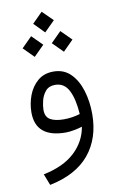

<svg xmlns="http://www.w3.org/2000/svg" viewBox="-100 -713 630 1028"><g transform="rotate(-10 215.0 -198.5)"><path d="M147 -603.5 202.6 -659.2 259.3 -603.5 202.6 -546.9ZM227.1 -483.9 283.2 -540 339.4 -483.9 283.2 -427.7ZM68.4 -483.9 124.5 -540 180.7 -483.9 124.5 -427.7ZM308.1 -15.6Q290 -9.8 264.4 -4.9Q238.8 0 218.8 0Q55.2 0 55.2 -137.2Q55.2 -184.6 72 -229.5Q88.9 -274.4 123 -303.7Q157.2 -333 209 -333Q265.1 -333 301.8 -296.4Q338.4 -259.8 356.4 -200.7Q374.5 -141.6 374.5 -73.7Q374.5 58.6 302.7 145.5Q231 232.4 86.9 261.7L63 200.2Q172.9 177.7 233.9 120.6Q294.9 63.5 308.1 -15.6ZM308.6 -84.5Q303.2 -167 279.1 -214.1Q254.9 -261.2 205.1 -261.2Q171.4 -261.2 153.1 -239.5Q134.8 -217.8 127.9 -189Q121.1 -160.2 121.1 -139.6Q121.1 -101.6 147.2 -86.4Q173.3 -71.3 221.2 -71.3Q264.6 -71.3 308.6 -84.5Z"/></g></svg>

Font: Vazir Light WOL-UI
Style: Light-WOL-UI
Weight: 300
Designer: Saber Rastikerdar
Foundry: Saber Rastikerdar
Version: Version 30.1.0